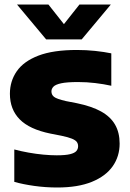

<svg xmlns="http://www.w3.org/2000/svg" viewBox="-20 -825 576 853"><path d="M234.5 8Q182.5 8 132.5 1Q82.5 -6 43.5 -17V-161Q73.5 -153 107 -147Q140.5 -141 173 -138Q205.5 -135 232 -135Q270.5 -135 291 -140Q311.5 -145 319.2 -154Q327 -163 327 -175.5Q327 -186 321.5 -194Q316 -202 299.8 -208.8Q283.5 -215.5 252.5 -222L204 -231.5Q111 -250.5 67.5 -294.8Q24 -339 24 -408.5Q24 -464.5 54.5 -508.5Q85 -552.5 150.5 -577.8Q216 -603 321.5 -603Q363 -603 403 -598.8Q443 -594.5 474.5 -588V-444Q441 -451.5 403 -456Q365 -460.5 326.5 -460.5Q277.5 -460.5 252 -455Q226.5 -449.5 217.5 -440Q208.5 -430.5 208.5 -419Q208.5 -404 220 -394.8Q231.5 -385.5 272.5 -376L321.5 -366.5Q387 -353 429 -329.8Q471 -306.5 491.2 -271.2Q511.5 -236 511.5 -187Q511.5 -130.5 480.8 -86.5Q450 -42.5 388.2 -17.2Q326.5 8 234.5 8ZM185 -650 55.5 -805H195L278 -700H250L333 -805H472.5L343 -650Z"/></svg>

Font: Encode Sans SC Condensed Thin ExtraBold
Style: Regular
Weight: 800
Version: Version 3.002